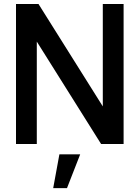

<svg xmlns="http://www.w3.org/2000/svg" viewBox="-20 -720 698 960"><path d="M60 0V-700H172.5L494 -188V-700H598V0H485.5L164 -512V0ZM246 220.5 277 51.5H381L315 220.5Z"/></svg>

Font: Urbanist SemiBold
Style: Regular
Weight: 600
Designer: Corey Hu
Foundry: Corey Hu
Version: Version 1.321; ttfautohint (v1.8.4.7-5d5b)